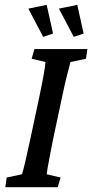

<svg xmlns="http://www.w3.org/2000/svg" viewBox="-20 -777 383 797"><path d="M2 0 7.8 -40 71.3 -53.7Q76.2 -68.4 84 -101.6Q91.8 -134.8 105.5 -198.2L142.6 -372.1Q156.2 -436.5 162.1 -471.2Q168 -505.9 168.9 -519.5L111.3 -533.2L123 -573.2H342.8L336.9 -533.2L272.5 -519.5Q269.5 -506.8 259.8 -470.7Q250 -434.6 237.3 -372.1L200.2 -198.2Q191.4 -153.3 186 -125Q180.7 -96.7 177.7 -80.1Q174.8 -63.5 173.8 -53.7L231.4 -40L219.7 0ZM286.1 -624 224.6 -741.2 300.8 -756.8 327.1 -637.7ZM159.2 -624 97.7 -741.2 173.8 -756.8 200.2 -637.7Z"/></svg>

Font: Crimson Pro Medium
Style: Italic
Weight: 500
Italic angle: -12°
Designer: Jacques Le Bailly
Foundry: Baron von Fonthausen
Version: Version 1.003